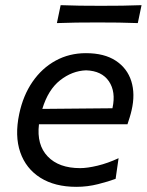

<svg xmlns="http://www.w3.org/2000/svg" viewBox="-20 -713 568 744"><path d="M276 11Q192.5 11 136.5 -24.2Q80.5 -59.5 58.5 -123Q36.5 -186.5 54.5 -271.5Q69.5 -343 106 -396Q142.5 -449 195.5 -478Q248.5 -507 313 -507Q384 -507 428.5 -477.8Q473 -448.5 488.8 -398.5Q504.5 -348.5 490 -286Q487 -272.5 482.5 -258Q478 -243.5 474 -231.5H131Q121.5 -152 164.8 -106.8Q208 -61.5 290.5 -61.5Q318.5 -61.5 358 -71Q397.5 -80.5 439.5 -100L428 -20Q401.5 -10 360.2 0.5Q319 11 276 11ZM313.5 -440.5Q259.5 -438.5 213 -402Q166.5 -365.5 144 -291L415.5 -293.5L416 -295Q429.5 -357.5 402 -398Q374.5 -438.5 313.5 -440.5ZM200.5 -623.5 215 -693Q250 -691.5 289.2 -691Q328.5 -690.5 371 -690.5Q414 -690.5 453.5 -691Q493 -691.5 528.5 -693L514 -623.5Q479 -625 439.8 -625.5Q400.5 -626 358 -626Q315 -626 275.5 -625.5Q236 -625 200.5 -623.5Z"/></svg>

Font: Commissioner Flair
Style: Italic
Weight: 400
Italic angle: -12°
Designer: Kostas Bartsokas
Foundry: Kostas Bartsokas
Version: Version 1.000; ttfautohint (v1.8.3)